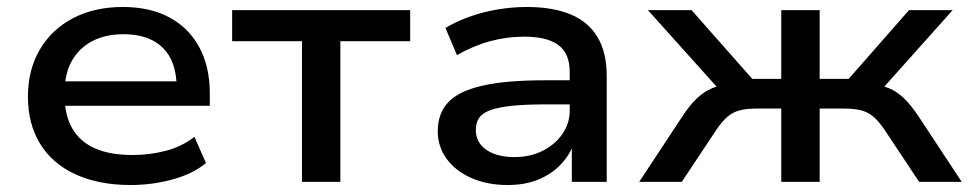

<svg xmlns="http://www.w3.org/2000/svg" viewBox="-20 -521 2777 550"><path d="M354 9Q263 9 196.5 -21.5Q130 -52 95 -109Q60 -166 60 -244Q60 -320 93.5 -378Q127 -436 188.5 -468.5Q250 -501 332 -501Q410 -501 465.5 -471Q521 -441 551 -385.5Q581 -330 581 -253V-218H145V-288H506L486 -270Q486 -345 446.5 -384Q407 -423 334 -423Q282 -423 244 -403Q206 -383 185.5 -346Q165 -309 165 -257V-248Q165 -192 186.5 -154Q208 -116 251 -96.5Q294 -77 359 -77Q409 -77 455 -89Q501 -101 537 -129L570 -54Q533 -23 474.5 -7Q416 9 354 9Z M845 0V-403H645V-492H1155V-403H955V0Z M1434 9Q1376 9 1330.5 -11Q1285 -31 1259.5 -66Q1234 -101 1234 -145Q1234 -196 1264 -228Q1294 -260 1361.5 -275.5Q1429 -291 1540 -291H1628V-222H1544Q1486 -222 1447.5 -218Q1409 -214 1386 -206Q1363 -198 1353 -184Q1343 -170 1343 -149Q1343 -113 1373 -92Q1403 -71 1454 -71Q1498 -71 1533.5 -88.5Q1569 -106 1590.5 -136.5Q1612 -167 1612 -204V-315Q1612 -368 1579.5 -392Q1547 -416 1482 -416Q1432 -416 1384 -403Q1336 -390 1289 -363L1256 -441Q1288 -460 1326 -473.5Q1364 -487 1406 -494Q1448 -501 1489 -501Q1563 -501 1614 -480Q1665 -459 1691.5 -415Q1718 -371 1718 -303V0H1618V-109H1624Q1610 -74 1584 -47.5Q1558 -21 1520.5 -6Q1483 9 1434 9Z M1811 0 1933 -185Q1955 -219 1975.5 -238.5Q1996 -258 2019 -268Q2042 -278 2074 -280L2055 -248L1836 -492H1961L2135 -295H2218V-492H2328V-295H2411L2584 -492H2709L2491 -248L2471 -280Q2503 -278 2526 -268.5Q2549 -259 2569.5 -239.5Q2590 -220 2613 -185L2735 0H2613L2512 -152Q2496 -175 2481 -187.5Q2466 -200 2446.5 -205Q2427 -210 2397 -210H2328V0H2218V-210H2149Q2119 -210 2099.5 -205Q2080 -200 2065 -187.5Q2050 -175 2034 -152L1933 0Z"/></svg>

Font: Nunito Sans 10pt SemiExpanded SemiBold
Style: Regular
Weight: 600
Width: 6
Designer: Vernon Adams
Foundry: Vernon Adams
Version: Version 3.101;gftools[0.9.27]